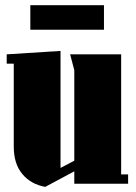

<svg xmlns="http://www.w3.org/2000/svg" viewBox="-20 -710 527 742"><path d="M267.1 -439 251 -500H448.2V-36.1H475.1V0H267.1V-47.9L154.8 12.2Q99.1 2 66.2 -37.6Q33.2 -77.1 33.2 -143.1V-463.9H5.9V-500L213.9 -513.2V-61L267.1 -88.9ZM97.2 -595.2V-689.9H381.8V-595.2Z"/></svg>

Font: Lletraferida
Style: Heavy
Weight: 900
Designer: Josep Patau Bellart
Foundry: Josep Patau Bellart
Version: Version 1.000